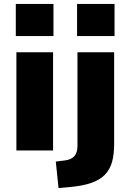

<svg xmlns="http://www.w3.org/2000/svg" viewBox="-20 -771 662 984"><path d="M61 -586V-751H254V-586ZM64 0V-503H252V0ZM375 -586V-751H567V-586ZM280 193 266 57 314 51Q345 47 361 29.5Q377 12 377 -24V-503H565V-34Q565 19 554.5 58Q544 97 518 124Q492 151 447.5 166.5Q403 182 334 188Z"/></svg>

Font: Nunito Sans 8pt Black
Style: Regular
Weight: 900
Version: Version 3.101;gftools[0.9.27]